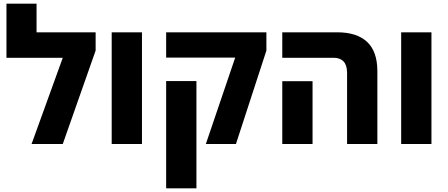

<svg xmlns="http://www.w3.org/2000/svg" viewBox="-20 -780 2424 1040"><path d="M178 -605H498V-506L320 0H151L320 -467H15V-760H178Z M585 0V-605H749V0Z M1095 0 1254 -468H880V-605H1423V-506L1258 0ZM880 240V-341H1044V240Z M1860 0V-385Q1860 -427 1841 -447Q1822 -467 1788 -467H1509V-605H1807Q1913 -605 1968.5 -553Q2024 -501 2024 -395V0ZM1509 0V-340H1673V0Z M2153 0V-605H2317V0Z"/></svg>

Font: Noto Sans Hebrew SemiCondensed ExtraBold
Style: Regular
Weight: 800
Width: 4
Designer: Monotype Design Team
Foundry: Monotype Imaging Inc.
Version: Version 2.004; ttfautohint (v1.8.4.7-5d5b)